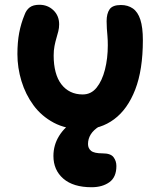

<svg xmlns="http://www.w3.org/2000/svg" viewBox="-20 -532 676 805"><path d="M328 10Q257 10 205.5 -17.5Q154 -45 120.5 -90.5Q87 -136 70 -192Q53 -248 53 -305Q53 -355 60.5 -394.5Q68 -434 83 -470Q90 -490 104.5 -501Q119 -512 145 -512Q180 -512 204 -489Q228 -466 228 -430Q228 -415 224.5 -401Q221 -387 216.5 -372Q212 -357 208.5 -339Q205 -321 205 -299Q205 -261 213 -230.5Q221 -200 237 -179Q253 -158 275.5 -147Q298 -136 327 -136Q362 -136 385 -164.5Q408 -193 420 -240Q432 -287 432 -342Q432 -364 430.5 -381Q429 -398 428 -412.5Q427 -427 427 -443Q427 -475 439.5 -493Q452 -511 487 -511Q516 -511 537 -496.5Q558 -482 568.5 -449.5Q579 -417 579 -364Q579 -239 547 -156.5Q515 -74 458.5 -32Q402 10 328 10ZM364 253Q287 253 245.5 217Q204 181 204 122Q204 76 228 37.5Q252 -1 292.5 -24.5Q333 -48 383 -48Q396 -48 405.5 -43Q415 -38 415 -26Q415 -20 411.5 -15Q408 -10 396 -2Q372 13 360.5 31.5Q349 50 349 72Q349 90 362 100.5Q375 111 410 111Q444 111 456 127Q468 143 468 164Q468 211 438.5 232Q409 253 364 253Z"/></svg>

Font: Shantell Sans
Style: Bold
Weight: 700
Designer: Stephen Nixon, Anya Danilova, Shantell Martin
Foundry: Arrow Type
Version: Version 1.011;[c5ecc13dd]